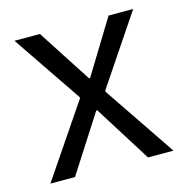

<svg xmlns="http://www.w3.org/2000/svg" viewBox="-83 -599 657 678"><g transform="rotate(-15 245.0 -260.0)"><path d="M20 0H110L243 -207H247L377 0H470L292 -263V-267L462 -520H372L252 -324H248L121 -520H28L199 -268V-264Z"/></g></svg>

Font: Fixel Text Regular
Style: Regular
Weight: 400
Width: 4
Designer: AlfaBravo + MacPaw
Foundry: Kyrylo Tkachov, Marchela Mozhyna, Serhii Makarenko, Maria Weinstein, Zakhar Kryvoshyya
Version: Version 1.211